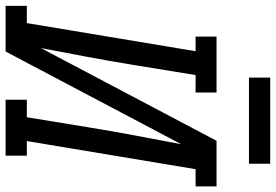

<svg xmlns="http://www.w3.org/2000/svg" viewBox="-176 -796 962 669"><g transform="rotate(90 304.5 -461.0)"><path d="M-10 0V-74H50L148 -662H97V-735H292V-662H231L195 -441Q182 -361 167 -281.5Q152 -202 137 -123L460 -735H619V-662H559L461 -74H512V0H317V-74H378L414 -294Q427 -374 442 -453.5Q457 -533 472 -612L149 0ZM240 -848V-922H540V-848Z"/></g></svg>

Font: Iosevka Slab Extended Oblique
Style: Regular
Weight: 400
Width: 7
Italic angle: -9°
Monospace: yes
Designer: Belleve Invis
Foundry: Belleve Invis
Version: Version 11.1.0; ttfautohint (v1.8.3)